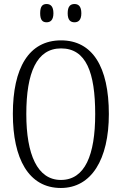

<svg xmlns="http://www.w3.org/2000/svg" viewBox="-20 -926 607 956"><path d="M351 -815C370 -815 385 -826 385 -860C385 -895 370 -906 351 -906C331 -906 317 -895 317 -860C317 -826 331 -815 351 -815ZM212 -815C231 -815 246 -826 246 -860C246 -895 231 -906 212 -906C192 -906 180 -895 180 -860C180 -826 192 -815 212 -815ZM283 10C435 10 522 -132 522 -358C522 -594 440 -725 284 -725C123 -725 44 -587 44 -359C44 -137 122 10 283 10ZM283 -30C166 -30 111 -157 111 -358C111 -565 163 -685 284 -685C409 -685 454 -565 454 -358C454 -154 403 -30 283 -30Z"/></svg>

Font: Noto Serif Myanmar ExtraCondensed Light
Style: Regular
Weight: 300
Width: 2
Designer: Ben Mitchell and the Monotype Design Team
Foundry: Monotype Imaging Inc.
Version: Version 2.106